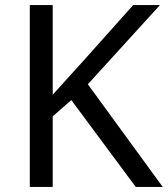

<svg xmlns="http://www.w3.org/2000/svg" viewBox="-20 -734 659 754"><path d="M619 0 325 -403 608 -714H503L310 -498C269 -452 227 -407 187 -362V-714H97V0H187V-277L260 -341L513 0Z"/></svg>

Font: Noto Sans Gurmukhi UI
Style: Regular
Weight: 400
Designer: Jelle Bosma - Monotype Design Team
Foundry: Monotype Imaging Inc.
Version: Version 2.004